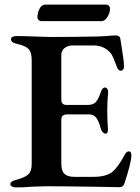

<svg xmlns="http://www.w3.org/2000/svg" viewBox="-20 -811 611 836"><path d="M25 -9Q25 -22 51 -28Q88 -38 103 -51.5Q118 -65 118 -97V-550Q118 -583 104.5 -597.5Q91 -612 54 -620Q28 -625 28 -640Q28 -647 34.5 -650.5Q41 -654 52 -654Q82 -654 134 -652Q186 -650 211 -650Q291 -650 401 -652Q432 -653 454.5 -655Q477 -657 481 -657Q502 -657 504 -642L511 -597Q520 -545 520 -521Q520 -513 516 -508Q512 -503 506 -503Q496 -503 490 -517Q482 -538 474.5 -556.5Q467 -575 459 -583Q431 -613 388 -613H295Q276 -613 261.5 -602Q247 -591 247 -573V-377Q247 -354 270 -354H361Q386 -354 397.5 -367Q409 -380 419 -410Q425 -430 438 -430Q443 -430 447 -424.5Q451 -419 451 -410Q447 -370 447 -333Q447 -282 450 -252V-247Q450 -229 440 -229Q433 -229 426.5 -236.5Q420 -244 417 -257Q409 -286 398 -299.5Q387 -313 368 -313H275Q260 -313 253.5 -307.5Q247 -302 247 -289V-99Q247 -67 260.5 -54Q274 -41 304 -41H386Q440 -41 467 -61Q494 -82 524 -139Q531 -152 542 -152Q552 -151 552 -135Q552 -103 521 -10Q515 4 501 4L381 2Q253 0 180 0Q161 0 117 2Q84 5 49 5Q39 5 32 1Q25 -3 25 -9ZM143 -735Q143 -756 152.5 -773.5Q162 -791 176 -791H442Q449 -791 454 -786Q459 -781 459 -775Q459 -754 447.5 -736.5Q436 -719 422 -719H161Q153 -719 148 -724Q143 -729 143 -735Z"/></svg>

Font: EB Garamond SemiBold
Style: Regular
Weight: 600
Designer: Georg Duffner and Octavio Pardo
Foundry: Georg Duffner
Version: Version 1.000